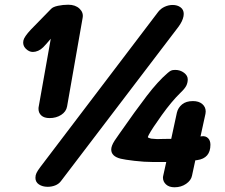

<svg xmlns="http://www.w3.org/2000/svg" viewBox="-20 -787 954 813"><path d="M163 -587Q153 -577 141.5 -572Q130 -567 119 -567Q103 -567 89 -581Q75 -595 79 -615Q82 -631 111 -662L196 -749Q204 -758 225.5 -762.5Q247 -767 269 -767Q299 -767 316.5 -750.5Q334 -734 330 -712L264 -336Q260 -314 239 -300.5Q218 -287 190 -287Q167 -287 155 -298Q143 -309 143 -326Q143 -333 144 -336L195 -623Q175 -599 163 -587ZM736 -674 238 -20Q229 -8 214 -2Q199 4 182 4Q160 4 145 -6Q130 -16 130 -34Q130 -45 134.5 -54.5Q139 -64 151 -80L650 -737Q661 -751 677.5 -758.5Q694 -766 711 -766Q731 -766 744.5 -756Q758 -746 758 -728Q758 -722 757 -718Q753 -697 736 -674ZM871 -174Q871 -117 815 -109L807 -108L793 -43Q789 -23 768 -8.5Q747 6 719 6Q696 6 683 -6Q670 -18 670 -35Q670 -39 672 -47L684 -101H628Q591 -101 549 -106Q507 -111 491 -115Q451 -125 451 -154Q451 -169 465 -191Q483 -217 485 -220Q554 -319 601.5 -381Q649 -443 690 -478Q698 -485 704 -488Q710 -491 722 -491Q743 -491 759 -479Q775 -467 775 -451Q775 -437 769 -424.5Q763 -412 744 -394Q707 -358 665 -299.5Q623 -241 610 -216Q606 -208 606 -207Q606 -203 620 -200Q640 -198 646 -198Q652 -198 663 -198.5Q674 -199 693 -199H705L729 -310Q734 -331 751 -345Q768 -359 797 -359Q822 -359 836.5 -346.5Q851 -334 851 -315Q851 -309 850 -305L829 -209Q831 -210 834 -210Q851 -212 861 -202Q871 -192 871 -174Z"/></svg>

Font: Mali
Style: Bold Italic
Weight: 700
Italic angle: -10°
Version: Version 1.000; ttfautohint (v1.6)